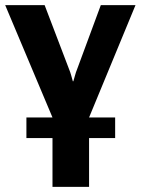

<svg xmlns="http://www.w3.org/2000/svg" viewBox="-31 -731 550 751"><path d="M72.3 -271.5V-190.9H419.4V-271.5ZM174.3 0H317.4V-271.5L499 -710.9H363.3L270.5 -460Q266.1 -449.7 262.7 -436.8Q259.3 -423.8 255.9 -413.1H253.9Q251 -423.8 247.3 -436.8Q243.7 -449.7 239.3 -460L143.6 -710.9H-10.7L174.3 -271.5Z"/></svg>

Font: Roboto Flex Super Cond Bold
Style: Regular
Weight: 700
Width: 3
Designer: Berlow after Robertson
Foundry: Google
Version: Version 3.000